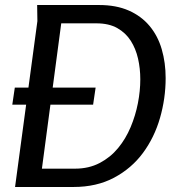

<svg xmlns="http://www.w3.org/2000/svg" viewBox="-20 -745 717 765"><path d="M640 -434Q640 -353 617.5 -275Q595 -197 549.5 -135.5Q504 -74 434.5 -37Q365 0 273 0H40L129 -661L128 -725H375Q443 -725 493 -703Q543 -681 576 -641.5Q609 -602 624.5 -548.5Q640 -495 640 -434ZM539 -429Q539 -472 530 -511.5Q521 -551 501 -582.5Q481 -614 447.5 -633Q414 -652 364 -652H224L147 -73H279Q334 -73 377 -95.5Q420 -118 450.5 -155Q481 -192 500.5 -238.5Q520 -285 529.5 -334Q539 -383 539 -429ZM39 -396H361L351 -328H29Z"/></svg>

Font: Rosario Medium
Style: Italic
Weight: 500
Italic angle: -8.05°
Version: Version 1.201